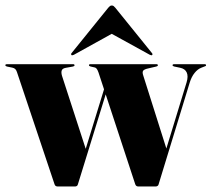

<svg xmlns="http://www.w3.org/2000/svg" viewBox="-24 -677 768 697"><path d="M248 0H185.5Q181.5 0 178.5 -1.8Q175.5 -3.5 174 -8L37.5 -415.5Q35 -423 31.2 -426.5Q27.5 -430 20.5 -431.5L1 -435.5Q-2 -436.5 -3.2 -437.5Q-4.5 -438.5 -4.5 -440Q-4.5 -442.5 -3 -443.2Q-1.5 -444 0.5 -444H241.5Q244 -444 245.2 -443Q246.5 -442 246.5 -440Q246.5 -438.5 245.5 -437.5Q244.5 -436.5 241 -435.5L216 -431Q203 -429 200.2 -421.5Q197.5 -414 201 -402L290.5 -126.5L258 -42L364.5 -388L375 -384L258.5 -7Q257.5 -3.5 254.8 -1.8Q252 0 248 0ZM541 0H478.5Q474 0 471.2 -2Q468.5 -4 467 -8L333.5 -414Q330 -424 326.5 -428Q323 -432 318.5 -432.5L305 -435.5Q302 -436.5 300.5 -437.5Q299 -438.5 299 -440Q299 -444 304 -444H544Q549 -444 549 -440Q549 -438.5 548 -437.5Q547 -436.5 543.5 -435.5L515.5 -429Q499 -425.5 495.5 -420Q492 -414.5 496 -403L584 -125L550 -40L653.5 -378.5Q660 -400.5 653.8 -414Q647.5 -427.5 630 -431L608.5 -435.5Q605 -436.5 603.8 -437.5Q602.5 -438.5 602.5 -440Q602.5 -442.5 604 -443.2Q605.5 -444 607.5 -444H718.5Q721.5 -444 722.8 -443Q724 -442 724 -440Q724 -438.5 722.8 -437.5Q721.5 -436.5 718 -435.5L706.5 -431Q693.5 -426 682.2 -412Q671 -398 664.5 -376.5L551.5 -7Q550.5 -3.5 547.5 -1.8Q544.5 0 541 0ZM420 -575.5H343L520 -478Q522.5 -477 524.8 -476.5Q527 -476 528 -477Q529.5 -478 529.5 -480.2Q529.5 -482.5 527.5 -484.5L394.5 -649Q391 -653 388.5 -655Q386 -657 381.5 -657Q378 -657 375.2 -655Q372.5 -653 369 -649L236 -484.5Q234 -482.5 234.2 -480.2Q234.5 -478 235.5 -477Q237 -476 239.2 -476.5Q241.5 -477 244 -478Z"/></svg>

Font: Fraunces 120pt
Style: Bold
Weight: 700
Version: Version 1.000;[b76b70a41]